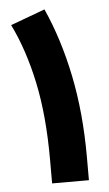

<svg xmlns="http://www.w3.org/2000/svg" viewBox="-50 -701 418 736"><g transform="rotate(-5 159.0 -333.5)"><path d="M149.4 -667Q203.1 -547.9 232.7 -403.3Q262.2 -258.8 262.2 -90.3V0H120.6V-91.8Q120.6 -261.2 93.3 -389.9Q65.9 -518.6 17.1 -618.2Z"/></g></svg>

Font: Vazir Black
Style: Black
Weight: 900
Designer: Saber Rastikerdar
Foundry: Saber Rastikerdar
Version: Version 30.0.0